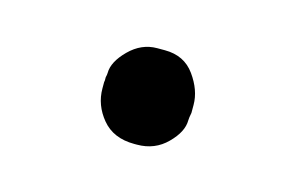

<svg xmlns="http://www.w3.org/2000/svg" viewBox="-36 -429 391 260"><g transform="rotate(15 159.0 -299.5)"><path d="M227.1 -304.7V-293.5Q225.6 -286.1 225.6 -282.7Q225.6 -266.6 208.7 -249.8Q191.9 -232.9 167 -232.9H163.1Q133.8 -232.9 117.9 -252Q102.1 -271 102.1 -294.4V-303.2L102.5 -305.7V-310.1Q103.5 -314 103.5 -316.4Q103.5 -332 120.6 -349.1Q137.7 -366.2 159.7 -366.2H170.4Q197.8 -366.2 212.4 -345.7Q227.1 -325.2 227.1 -304.7Z"/></g></svg>

Font: Averia Serif
Style: Regular
Weight: 500
Version: Version 1.0